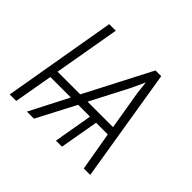

<svg xmlns="http://www.w3.org/2000/svg" viewBox="-129 -686 845 845"><g transform="rotate(45 293.5 -264.0)"><path d="M450.2 -180.7 481.4 0H521.5L435.1 -528.3H399.4L239.7 -219.7H98.6L152.3 -528.3H111.3L20.5 0H61L92.8 -180.7H220.2L127.4 0H171.4L265.6 -180.7H339.4L308.1 0H345.7L377.4 -180.7ZM285.2 -219.7 377.4 -397.5 406.7 -460.9 413.6 -400.4 443.8 -219.7Z"/></g></svg>

Font: Roboto Mono ExtraLight
Style: Italic
Weight: 250
Italic angle: -10°
Monospace: yes
Designer: Google
Version: Version 3.000